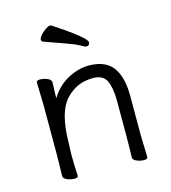

<svg xmlns="http://www.w3.org/2000/svg" viewBox="-108 -801 804 901"><g transform="rotate(-15 294.0 -351.0)"><path d="M496 -105 499 1Q499 11 481.5 11Q464 11 446 3.5Q428 -4 428 -16V-17Q429 -25 429 -44L430 -115V-293Q430 -352 414 -387.5Q398 -423 348 -423Q269 -423 215.5 -365.5Q162 -308 160 -162Q159 -129 158 -105V-89Q158 -59 161 1Q161 11 143.5 11Q126 11 108 3.5Q90 -4 90 -17L92 -115V-364L89 -471Q89 -481 106.5 -481Q124 -481 142 -473.5Q160 -466 160 -453V-439Q158 -411 158 -376Q190 -429 241.5 -457Q293 -485 344 -485Q436 -485 470 -422Q496 -376 496 -297ZM374 -591Q374 -574 357 -574Q352 -574 332 -585.5Q312 -597 264 -614Q216 -631 166 -649Q159 -652 159 -660.5Q159 -669 170 -681.5Q181 -694 195 -703.5Q209 -713 215.5 -713Q222 -713 224 -712Q374 -613 374 -591Z"/></g></svg>

Font: Moon Stars Kai T
Style: Regular
Weight: 400
Designer: GuiWonder
Version: Version 1.101